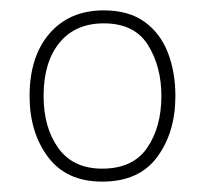

<svg xmlns="http://www.w3.org/2000/svg" viewBox="-20 -745 392 370"><path d="M318 -560Q318 -490 283 -442.5Q248 -395 177 -395Q108 -395 72.5 -442.5Q37 -490 37 -560Q37 -636 75.5 -680.5Q114 -725 180 -725Q228 -725 258.5 -703Q289 -681 303.5 -643.5Q318 -606 318 -560ZM64 -560Q64 -499 92.5 -459.5Q121 -420 177 -420Q236 -420 263.5 -460Q291 -500 291 -560Q291 -617 265 -658.5Q239 -700 180 -700Q125 -700 94.5 -662.5Q64 -625 64 -560Z"/></svg>

Font: Noto Sans Myanmar UI Thin
Style: Regular
Weight: 100
Designer: Monotype Design Team
Foundry: Monotype Imaging Inc.
Version: Version 2.103; ttfautohint (v1.8.4.7-5d5b)